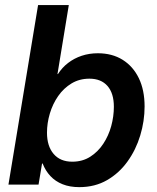

<svg xmlns="http://www.w3.org/2000/svg" viewBox="-20 -748 635 778"><path d="M301.3 10.3Q262.7 10.3 233.4 -1.5Q204.1 -13.2 184.1 -34.7Q164.1 -56.2 152.8 -85.4H150.4L136.2 0H14.2L134.3 -727.5H258.8L212.9 -447.8H214.8Q231.4 -474.1 255.9 -492.9Q280.3 -511.7 311 -522Q341.8 -532.2 376.5 -532.2Q434.6 -532.2 477.1 -505.6Q519.5 -479 542.7 -430.9Q565.9 -382.8 565.9 -316.4Q565.9 -257.3 548.3 -199.2Q530.8 -141.1 496.8 -93.8Q462.9 -46.4 413.8 -18.1Q364.7 10.3 301.3 10.3ZM272.9 -92.8Q314 -92.8 345.5 -112.8Q377 -132.8 398.4 -165.3Q419.9 -197.8 430.7 -237.1Q441.4 -276.4 441.4 -315.4Q441.4 -370.1 415.5 -399.7Q389.6 -429.2 342.3 -429.2Q301.8 -429.2 269.8 -409.9Q237.8 -390.6 215.6 -358.6Q193.4 -326.7 181.9 -287.8Q170.4 -249 170.4 -210.4Q170.4 -155.8 197.3 -124.3Q224.1 -92.8 272.9 -92.8Z"/></svg>

Font: Inter 28pt SemiBold
Style: Italic
Weight: 600
Italic angle: -9.3988°
Designer: Rasmus Andersson
Foundry: rsms
Version: Version 4.001;git-66647c0bb